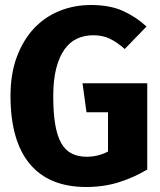

<svg xmlns="http://www.w3.org/2000/svg" viewBox="-20 -731 640 768"><path d="M325 17Q176 17 99 -75.5Q22 -168 22 -348Q22 -436 47.5 -504Q73 -572 116.5 -618Q160 -664 218.5 -687.5Q277 -711 344 -711Q420 -711 472.5 -687Q525 -663 566 -625L479 -535Q447 -563 418.5 -576.5Q390 -590 353 -590Q318 -590 288.5 -576.5Q259 -563 238 -533.5Q217 -504 205 -458Q193 -412 193 -347Q193 -279 201 -232.5Q209 -186 225.5 -157.5Q242 -129 267.5 -116.5Q293 -104 327 -104Q350 -104 372 -109.5Q394 -115 412 -125V-282H326L310 -398H569V-53Q516 -21 455.5 -2Q395 17 325 17Z"/></svg>

Font: Qzxlaeiskcpccdgjqmyffctclhy
Style: Regular
Weight: 700
Monospace: yes
Designer: Carrois Corporate & Edenspiekermann
Foundry: Carrois Corporate GbR & Edenspiekermann AG
Version: Version 2.001